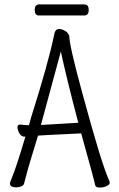

<svg xmlns="http://www.w3.org/2000/svg" viewBox="-20 -841 540 868"><path d="M430 7Q412 7 410 -5Q405 -31 347 -238Q157 -229 152 -228Q139 -184 122.5 -131.5Q106 -79 89 -12Q88 -4 77 1Q66 6 54 6Q25 6 25 -12Q25 -17 32 -33Q52 -79 95 -224L91 -223Q76 -223 67.5 -238.5Q59 -254 59 -266Q59 -278 72 -278Q90 -275 111 -275L120 -308Q199 -558 224 -680Q228 -710 247 -710Q260 -710 275 -701Q286 -695 293 -680Q293 -638 349 -432Q439 -98 474 -24Q476 -20 476 -14Q476 -7 462.5 0Q449 7 430 7ZM165 -276 334 -286Q281 -487 255 -608ZM156 -771Q137 -771 137 -796Q137 -821 157 -821H362Q381 -821 381 -796Q381 -771 361 -771Z"/></svg>

Font: LXGW WenKai Mono TC Light
Style: Regular
Weight: 300
Designer: LXGW / Fontworks Inc.
Foundry: LXGW / Fontworks Inc.
Version: Version 1.330